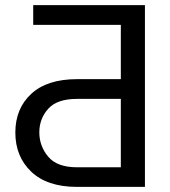

<svg xmlns="http://www.w3.org/2000/svg" viewBox="-20 -731 666 751"><path d="M546.9 0H279.3Q163.6 -0.5 101.8 -59.8Q40 -119.1 40 -212.4Q40 -306.6 102.3 -364Q164.6 -421.4 281.2 -421.4H452.6V-633.8H109.9V-710.9H546.9ZM452.6 -76.7V-344.2H281.2Q203.1 -344.2 168.5 -305.4Q133.8 -266.6 133.8 -213.4Q133.8 -159.7 168.5 -118.2Q203.1 -76.7 281.2 -76.7Z"/></svg>

Font: LXGW WenKai Screen R
Style: Regular
Weight: 400
Designer: Fontworks Inc.
Version: Version 1.235;May 31, 2022